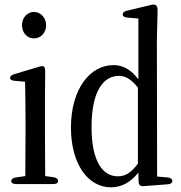

<svg xmlns="http://www.w3.org/2000/svg" viewBox="-20 -799 772 820"><path d="M28 -26C28 -18 35 -13 48 -13H208C221 -13 228 -18 228 -26C228 -34 222 -40 210 -42L173 -47L172 -231V-376L173 -495C173 -506 171 -511 168 -514C164 -518 157 -517 147 -514L40 -482C28 -478 23 -473 23 -466C23 -459 30 -455 42 -454L87 -450C88 -404 89 -355 89 -290V-231L88 -47L47 -41C35 -39 28 -34 28 -26ZM74 -691C74 -659 96 -635 125 -635C154 -635 177 -659 177 -691C177 -723 154 -748 125 -748C96 -748 74 -723 74 -691Z M454 1C499 1 539 -21 571 -62L572 -23C572 -9 580 -3 593 -4L697 -12C709 -13 716 -18 716 -26C716 -34 709 -40 697 -41L651 -45L650 -627L653 -756C653 -766 651 -772 647 -776C643 -779 636 -781 625 -778L521 -753C510 -750 504 -745 504 -737C504 -730 511 -725 523 -724L571 -720V-460C540 -502 504 -521 465 -521C363 -521 283 -417 283 -254C283 -101 354 1 454 1ZM371 -256C371 -414 424 -475 488 -475C516 -475 540 -461 569 -425V-100C540 -61 515 -46 483 -46C419 -46 371 -109 371 -256Z"/></svg>

Font: 寒蝉锦书宋 CompactLight
Style: Bold
Weight: 400
Width: 4
Designer: 寒蝉锦书宋{Warren} 思源宋体{Ryoko NISHIZUKA 西塚涼子 (kana & ideographs); Frank Grießhammer (Latin, Greek & Cyrillic); Wenlong ZHANG 
Foundry: Adobe & ChillType
Version: Version 2.000;Glyphs 3.1.1 (3135)